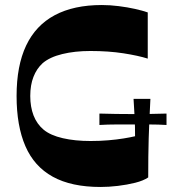

<svg xmlns="http://www.w3.org/2000/svg" viewBox="-20 -732 683 764"><path d="M380.1 12Q264 12 190 -28.8Q116 -69.6 81 -150.5Q46 -231.3 46 -350Q46 -470.4 84 -550.7Q122 -631 197.7 -671.5Q273.4 -712 385.1 -712Q418.1 -712 452.5 -707.6Q486.9 -703.3 517.4 -696.5Q547.9 -689.6 567.9 -682.6V-498.8Q530.2 -510.7 471.2 -519.9Q412.1 -529.1 339.6 -529.1Q277.6 -529.1 227.8 -516.9Q177.9 -504.8 149.6 -480.5Q125.7 -458.6 113.1 -426Q100.4 -393.5 100.4 -350Q100.4 -306.8 113.5 -272.6Q126.7 -238.5 153.6 -215.9Q181.2 -193.2 229.9 -182.1Q278.6 -170.9 340.3 -170.9Q378 -170.9 411.2 -173.8Q444.4 -176.6 471.9 -181.1Q499.4 -185.6 517.4 -189.9Q517.4 -209.2 517.1 -226.3Q516.7 -243.5 515.9 -260.6Q515.1 -277.8 513.9 -296.7Q512.7 -315.7 511.4 -338.5H578.5Q576.2 -294.2 574.5 -256.2Q572.9 -218.2 571.7 -182.3Q570.5 -146.4 570.2 -108.5Q569.8 -70.7 569.8 -26Q550.8 -13 518.2 -4.8Q485.5 3.3 449.1 7.7Q412.8 12 380.1 12ZM375.6 -234.7V-280.1Q409.5 -279.1 442.6 -278.6Q475.7 -278.1 508.6 -278.1Q542.8 -278.1 576.1 -278.6Q609.3 -279.1 642.6 -280.1V-234.7Q609.3 -236.7 576.1 -236.7Q542.8 -236.7 508.6 -236.7Q475.7 -236.7 442.2 -236.7Q408.7 -236.7 375.6 -234.7Z"/></svg>

Font: Ojuju ExtraLight
Style: Regular
Weight: 200
Designer: Chisaokwu Joboson, Mirko Velimirovic
Foundry: Udi Foundry
Version: Version 1.000